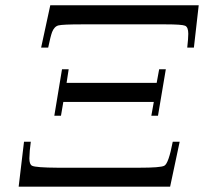

<svg xmlns="http://www.w3.org/2000/svg" viewBox="-20 -698 763 718"><path d="M49.8 0 69.8 -168H95.2Q90.3 -132.8 89.8 -106Q89.8 -83 100.1 -78.1Q113.3 -71.3 195.8 -70.8H501Q580.1 -70.8 594.2 -78.1Q610.4 -85.9 626 -168H651.9L616.2 0ZM133.8 -520 168 -678.2H723.1L705.1 -520H680.2Q684.1 -554.2 684.1 -571.8Q684.1 -596.7 672.1 -601.8Q660.2 -606.9 599.1 -606.9H286.1Q214.4 -606.9 198.7 -603Q183.1 -599.1 174.8 -578.1Q168.9 -562 160.2 -520ZM183.1 -265.1 211.9 -439H236.8L229 -388.2H565.9L575.2 -439H600.1L570.8 -265.1H545.9L555.2 -316.9H216.8L208 -265.1Z"/></svg>

Font: CMU Serif Extra
Style: RomanSlanted
Weight: 500
Italic angle: -9.46001°
Version: Version 0.7.0